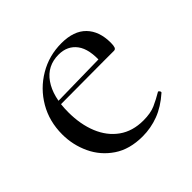

<svg xmlns="http://www.w3.org/2000/svg" viewBox="-112 -508 633 633"><g transform="rotate(-45 204.0 -191.5)"><path d="M219 12Q158.8 12 118.1 -15.4Q77.4 -42.8 56.7 -86.9Q36 -131 36 -180.4Q36 -241 64.2 -289.4Q92.4 -337.8 140.6 -366.4Q188.8 -395 246.8 -395Q304.2 -395 333.7 -364.8Q363.2 -334.6 363.2 -280.8Q363.2 -267.8 360.8 -261.2Q358.4 -254.6 351.4 -254.6H294.6Q299 -315.6 276.8 -345.3Q254.6 -375 213.6 -375Q160.8 -375 131.3 -332.8Q101.8 -290.6 101.8 -217.8Q101.8 -161.4 119.8 -117.4Q137.8 -73.4 172.8 -48.4Q207.8 -23.4 258 -23.4Q292 -23.4 314.1 -33.3Q336.2 -43.2 358 -56.2Q360 -58.2 363.5 -53.8Q367 -49.4 365 -46.4Q329.6 -15 293.5 -1.5Q257.4 12 219 12ZM84.4 -253.6 83.4 -267 309.6 -271V-254.6Z"/></g></svg>

Font: Cormorant Garamond Light
Style: Regular
Weight: 300
Designer: Christian Thalmann (Catharsis Fonts)
Foundry: Catharsis Fonts
Version: Version 4.001